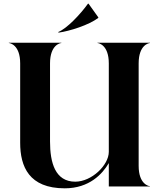

<svg xmlns="http://www.w3.org/2000/svg" viewBox="-20 -1012 878 1042"><path d="M570.5 -668V-188C570.5 -116 477.5 -26 388.5 -26C279.5 -26 251.5 -129 251.5 -244V-668C251.5 -769 307.5 -778.5 313 -778.5V-780H28V-778.5C33.5 -778.5 89.5 -769 89.5 -668V-237C89.5 -108 137.5 10 331.5 10C465 10 536.5 -68.5 570.5 -127V0H794V-1.5C788.5 -1.5 732.5 -11 732.5 -112V-668C732.5 -769 788.5 -778.5 794 -778.5V-780H509V-778.5C514.5 -778.5 570.5 -769 570.5 -668ZM457.5 -992C416.5 -935 343.5 -857 295.5 -838L298.5 -835C357.5 -843 462.5 -876 513.5 -915V-918L460.5 -992Z"/></svg>

Font: Beautique Display Medium
Style: Bold
Weight: 900
Designer: Nhat-Quang Ngo
Version: Version 1.100;Glyphs 3.2.3 (3260)